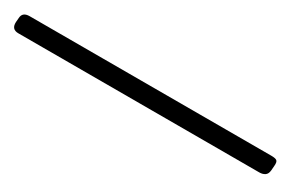

<svg xmlns="http://www.w3.org/2000/svg" viewBox="-57 -111 691 450"><g transform="rotate(30 288.5 114.0)"><path d="M-47 138Q-66 138 -65 118L-64 106Q-63 90 -44 90H610Q621 90 625 93Q629 96 628 107L627 120Q626 130 620 134Q614 138 605 138Z"/></g></svg>

Font: Asap Expanded Expanded Regular
Style: Italic
Weight: 400
Width: 7
Italic angle: -6°
Designer: Pablo Cosgaya
Foundry: Omnibus-Type
Version: Version 3.001; ttfautohint (v1.8.4.7-5d5b)